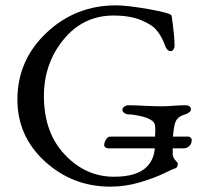

<svg xmlns="http://www.w3.org/2000/svg" viewBox="-20 -683 769 717"><path d="M621 -624Q632 -547 632 -512Q632 -504 627.5 -498Q623 -492 617 -492Q603 -492 594 -519Q583 -549 563 -572Q549 -590 507.5 -607.5Q466 -625 404 -625Q291 -625 217.5 -535.5Q144 -446 144 -324Q144 -188 222 -105.5Q300 -23 406 -23Q491 -23 528 -60Q555 -87 558 -129H383Q378 -129 373.5 -132.5Q369 -136 369 -141Q369 -150 375.5 -161.5Q382 -173 393 -173H559Q559 -177 559.5 -184.5Q560 -192 560 -195Q560 -219 555 -225Q544 -240 511 -248Q478 -256 457 -256Q452 -256 444.5 -261Q437 -266 437 -273Q437 -280 444.5 -285Q452 -290 457 -290Q481 -290 518 -288Q555 -286 583 -286Q600 -286 627 -288Q654 -290 672 -290Q693 -290 693 -274Q693 -268 685 -262.5Q677 -257 672 -256Q651 -250 642 -239Q633 -228 630 -207Q628 -198 626 -173H683Q688 -173 692 -169Q696 -165 696 -161Q696 -146 687 -137.5Q678 -129 665 -129H625V-105Q625 -101 631 -89Q633 -86 638.5 -80.5Q644 -75 644 -72Q644 -55 630 -53Q626 -52 591 -35Q556 -18 502 -2Q448 14 392 14Q251 14 148 -80Q45 -174 45 -311Q45 -458 153.5 -560.5Q262 -663 413 -663Q455 -663 537.5 -648.5Q620 -634 621 -624Z"/></svg>

Font: EB Garamond SC 12
Style: Regular
Weight: 400
Version: Version 0.016 ; ttfautohint (v0.97) -l 8 -r 50 -G 200 -x 0 -